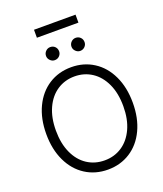

<svg xmlns="http://www.w3.org/2000/svg" viewBox="-183 -1153 1087 1281"><g transform="rotate(-20 360.5 -513.0)"><path d="M360.4 9.8Q271 9.8 201.2 -34.9Q131.3 -79.6 92 -162.1Q52.7 -244.6 52.7 -353.5Q52.7 -462.4 92 -544.9Q131.3 -627.4 201.2 -672.1Q271 -716.8 360.4 -716.8Q449.2 -716.8 519 -672.1Q588.9 -627.4 627.9 -544.9Q667 -462.4 667 -353.5Q667 -244.6 627.9 -162.1Q588.9 -79.6 519 -34.9Q449.2 9.8 360.4 9.8ZM360.4 -651.4Q291.5 -651.4 237.3 -615.7Q183.1 -580.1 152.1 -512.7Q121.1 -445.3 121.1 -353.5Q121.1 -261.7 151.9 -194.3Q182.6 -127 236.8 -91.3Q291 -55.7 360.4 -55.7Q429.2 -55.7 483.4 -91.3Q537.6 -127 568.6 -194.3Q599.6 -261.7 599.6 -353.5Q599.6 -445.8 568.6 -512.9Q537.6 -580.1 483.4 -615.7Q429.2 -651.4 360.4 -651.4ZM229.5 -843.8Q229.5 -863.3 243.2 -877Q256.8 -890.6 275.4 -890.6Q295.9 -890.6 309.1 -877.2Q322.3 -863.8 322.3 -843.8Q322.3 -825.2 308.8 -811.5Q295.4 -797.9 275.4 -797.9Q257.3 -797.9 243.4 -811.8Q229.5 -825.7 229.5 -843.8ZM410.2 -843.8Q410.2 -863.3 423.8 -877Q437.5 -890.6 456.1 -890.6Q476.1 -890.6 489.5 -877.2Q502.9 -863.8 502.9 -843.8Q502.9 -825.2 489.3 -811.5Q475.6 -797.9 456.1 -797.9Q438 -797.9 424.1 -811.8Q410.2 -825.7 410.2 -843.8ZM508.8 -979.5H213.9V-1036.1H508.8Z"/></g></svg>

Font: Pretendard JP Light
Style: Regular
Weight: 300
Designer: Base glyphs from Inter by Rasmus Andersson; Hangeul glyphs from Noto Sans CJK(Source Han Sans) by Jang Soo-young and Kan
Foundry: Kil Hyung-jin
Version: Version 1.309